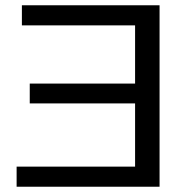

<svg xmlns="http://www.w3.org/2000/svg" viewBox="-20 -708 707 728"><path d="M585 0H43V-76.2H492.2V-315.9H92.8V-391.1H492.2V-611.8H63V-688H585Z"/></svg>

Font: Libra Sans Modern
Style: Regular
Weight: 400
Foundry: Stefan Peev, Context Ltd
Version: Version 1.000